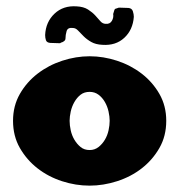

<svg xmlns="http://www.w3.org/2000/svg" viewBox="-20 -570 564 604"><path d="M262 -393Q305 -393 348 -379Q391 -365 425.5 -338.5Q460 -312 481.5 -274.5Q503 -237 503 -190Q503 -142 481.5 -104.5Q460 -67 426 -40.5Q392 -14 348.5 0Q305 14 262 14Q218 14 175 0Q132 -14 98 -40.5Q64 -67 42.5 -104.5Q21 -142 21 -190Q21 -237 42.5 -274.5Q64 -312 98.5 -338.5Q133 -365 176 -379Q219 -393 262 -393ZM262 -281Q245 -281 233.5 -272Q222 -263 214 -249Q206 -235 202.5 -219Q199 -203 199 -190Q199 -176 202.5 -160Q206 -144 214 -130.5Q222 -117 233.5 -107.5Q245 -98 262 -98Q278 -98 290 -107.5Q302 -117 310 -130.5Q318 -144 321.5 -160Q325 -176 325 -190Q325 -203 321.5 -219Q318 -235 310 -249Q302 -263 290 -272Q278 -281 262 -281ZM342 -542 354 -546 384 -545Q395 -544 398 -534.5Q401 -525 401 -517Q398 -476 371 -451Q344 -426 302 -429Q281 -430 267 -438Q253 -446 243 -456Q233 -466 225.5 -474Q218 -482 209 -482Q193 -484 189.5 -472Q186 -460 186 -449Q186 -444 181.5 -440.5Q177 -437 172 -436L169 -434L138 -435Q127 -436 124.5 -443.5Q122 -451 122 -460Q124 -501 151.5 -527Q179 -553 221 -550Q243 -549 257 -540Q271 -531 280 -521Q289 -511 296 -503Q303 -495 313 -495Q326 -494 332 -504.5Q338 -515 336 -526L340 -539Z"/></svg>

Font: CAT Rhythmus
Style: Regular
Weight: 400
Designer: Peter Wiegel nach alter Vorlage
Foundry: Peter Wiegel
Version: 1.000